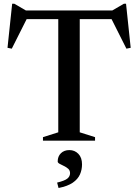

<svg xmlns="http://www.w3.org/2000/svg" viewBox="-20 -740 727 1010"><path d="M286.5 -659H399.5V-44L480 -18.5V0H206V-18.5L286.5 -44ZM611 -639.5H72L126 -651L42 -484L19.5 -488.5L44 -720.5H55L132.5 -675.5L83.5 -685H599.5L554.5 -675.5L632 -720.5H643L667.5 -488.5L645 -484L561 -651ZM280.5 220.5Q320 211 334.2 199.5Q348.5 188 348.5 171Q348.5 156.5 338.8 147.8Q329 139 316 133Q303 127 293.2 121.5Q283.5 116 283.5 109.5Q283.5 82.5 300.5 66Q317.5 49.5 345 49.5Q373 49.5 392.2 69.2Q411.5 89 411.5 124.5Q411.5 153 400.5 177.8Q389.5 202.5 362.8 221Q336 239.5 288 249Z"/></svg>

Font: Newsreader 36pt Medium
Style: Regular
Weight: 500
Designer: Hugues Gentile
Foundry: Production Type
Version: Version 1.003